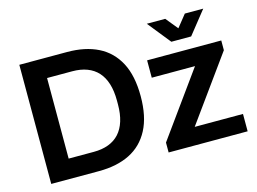

<svg xmlns="http://www.w3.org/2000/svg" viewBox="-97 -895 1431 1068"><g transform="rotate(-15 618.5 -361.5)"><path d="M76 0V-686H351Q455 -686 529 -649Q603 -612 643 -536.5Q683 -461 683 -343Q683 -226 643 -150Q603 -74 529 -37Q455 0 351 0ZM206 -111H351Q399 -111 436 -125Q473 -139 498 -166.5Q523 -194 536 -235.5Q549 -277 549 -332V-353Q549 -409 536 -450.5Q523 -492 498 -519.5Q473 -547 436 -561Q399 -575 351 -575H206ZM752 0V-57L1018 -426H769V-526H1196V-470L929 -100H1207V0ZM820 -723H926L1011 -619L955 -618L1039 -723H1145L1040 -591H926Z"/></g></svg>

Font: Archivo SemiBold
Style: Regular
Weight: 600
Designer: Hector Gatti
Foundry: Omnibus-Type
Version: Version 2.001